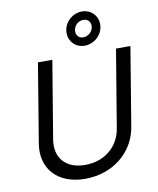

<svg xmlns="http://www.w3.org/2000/svg" viewBox="-104 -1063 949 1156"><g transform="rotate(-10 370.5 -485.0)"><path d="M640.6 -727.3 561.8 -252.8C544.7 -146.3 458.8 -69.6 337.4 -69.6C215.9 -69.6 155.5 -146.3 172.6 -252.8L251.4 -727.3H163.4L83.8 -245.7C58.9 -96.6 152 12.8 323.2 12.8C494.3 12.8 624.3 -96.6 649.1 -245.7L728.7 -727.3ZM365.1 -887.8C355.5 -827.8 397.7 -777 458.8 -777C513.5 -777 562.5 -817.5 571 -872.2C580.3 -931.5 538 -983 476.6 -983C421.9 -983 373.6 -942.8 365.1 -887.8ZM416.9 -880C421.5 -910.2 448.2 -931.8 476.6 -931.8C506 -931.8 523.8 -908.4 519.2 -880C514.6 -850.1 487.6 -828.1 458.8 -828.1C429.7 -828.1 412.3 -851.2 416.9 -880Z"/></g></svg>

Font: Margiela Sans
Style: Italic
Weight: 400
Italic angle: -9.39999°
Designer: Stefan Endress, Andreas Faust
Version: Version 1.100;FEAKit 1.0